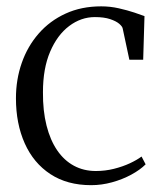

<svg xmlns="http://www.w3.org/2000/svg" viewBox="-20 -558 496 590"><path d="M260 11Q186.5 11 134.8 -23Q83 -57 56 -117.5Q29 -178 29 -256Q29 -313.5 46.8 -364.5Q64.5 -415.5 98.8 -454.8Q133 -494 181.5 -516.2Q230 -538.5 291 -538.5Q318.5 -538.5 345 -532.5Q371.5 -526.5 392.5 -519.5Q413.5 -512.5 424 -508.5L420 -374.5H377.5L357 -470.5Q356 -476.5 346.5 -484.8Q337 -493 318.5 -499.2Q300 -505.5 271.5 -505.5Q229 -505.5 192.5 -478Q156 -450.5 134 -399Q112 -347.5 112 -275Q111.5 -217.5 123 -172.2Q134.5 -127 155.8 -96Q177 -65 207 -48.8Q237 -32.5 274.5 -32.5Q303 -32.5 330 -39.2Q357 -46 379 -56.2Q401 -66.5 415 -77L427.5 -53Q410.5 -36 383.2 -21.2Q356 -6.5 324.2 2.2Q292.5 11 260 11Z"/></svg>

Font: Merriweather 96pt Light
Style: Regular
Weight: 300
Version: Version 2.100